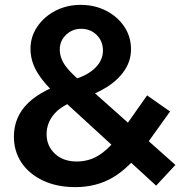

<svg xmlns="http://www.w3.org/2000/svg" viewBox="-20 -751 746 787"><path d="M677 -294 576 -153Q510 -63 442.5 -23.5Q375 16 289 16Q213 16 156 -11Q99 -38 68 -84.5Q37 -131 37 -191Q37 -273 96.5 -330Q156 -387 281 -423L303 -344Q233 -320 202 -283.5Q171 -247 171 -201Q171 -153 205 -121Q239 -89 295 -89Q327 -89 356.5 -100Q386 -111 417.5 -139Q449 -167 483 -218L583 -360ZM699 -75 620 10 247 -332 226 -348Q180 -390 154 -423.5Q128 -457 116.5 -487.5Q105 -518 105 -551Q105 -601 133 -642Q161 -683 207.5 -707Q254 -731 311 -731Q369 -731 416 -706.5Q463 -682 490 -641Q517 -600 517 -549Q517 -502 490.5 -462.5Q464 -423 417 -393.5Q370 -364 309 -346L285 -426Q341 -443 371.5 -474Q402 -505 402 -544Q402 -582 376.5 -607.5Q351 -633 312 -633Q277 -633 251 -608.5Q225 -584 225 -548Q225 -526 234.5 -504.5Q244 -483 267 -458.5Q290 -434 330 -401L352 -384Z"/></svg>

Font: Wix Madefor Display
Style: Bold
Weight: 700
Designer: Dalton Maag Ltd
Foundry: Dalton Maag Ltd
Version: Version 3.100